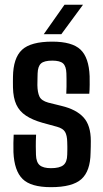

<svg xmlns="http://www.w3.org/2000/svg" viewBox="-20 -785 438 814"><path d="M196 8.5Q111 8.5 75.8 -26.2Q40.5 -61 37 -139.5Q36.5 -160.5 36.8 -179.5Q37 -198.5 38 -214H133Q131.5 -184.5 131.8 -164Q132 -143.5 132.5 -128.5Q133.5 -97 148.5 -84.5Q163.5 -72 196 -72Q232.5 -72 248.5 -84.8Q264.5 -97.5 265 -129Q265.5 -143 265.5 -150.2Q265.5 -157.5 265.5 -164.2Q265.5 -171 265 -183Q264.5 -211 255.8 -225.8Q247 -240.5 222 -247.5L160 -264.5Q117.5 -276.5 90 -294.8Q62.5 -313 49.2 -341.5Q36 -370 35 -414Q34.5 -428 34.8 -438Q35 -448 35 -459Q36 -539 73.2 -573.8Q110.5 -608.5 201.5 -608.5Q285.5 -608.5 321.2 -574.8Q357 -541 360 -462Q360.5 -451 360.2 -426Q360 -401 358.5 -387.5H261Q262 -401.5 262 -418Q262 -434.5 262 -449.5Q262 -464.5 261.5 -474Q260.5 -504 247.5 -516Q234.5 -528 201.5 -528Q167.5 -528 154 -516Q140.5 -504 139.5 -474Q139.5 -467 139 -455Q138.5 -443 138.5 -424Q139 -393.5 147.2 -375.8Q155.5 -358 184.5 -350L241 -336Q303.5 -321 334.2 -287.2Q365 -253.5 365 -187.5Q365 -174 364.8 -162.5Q364.5 -151 364 -137Q363 -59.5 325 -25.5Q287 8.5 196 8.5ZM165.5 -640 253.5 -765H332L240 -640Z"/></svg>

Font: Big Shoulders Medium
Style: Regular
Weight: 500
Designer: Patric King
Foundry: XO Type Co
Version: Version 2.002